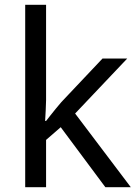

<svg xmlns="http://www.w3.org/2000/svg" viewBox="-20 -780 574 800"><path d="M172 -363Q172 -347 170.5 -321Q169 -295 168 -276H172Q178 -284 190 -299Q202 -314 214.5 -329.5Q227 -345 236 -355L407 -536H510L293 -307L525 0H419L233 -250L172 -197V0H85V-760H172Z"/></svg>

Font: lguzrati25
Style: Book
Weight: 400
Designer: Jelle Bosma - Monotype Design Team, Universal Thirst
Foundry: Monotype Imaging Inc.
Version: Version 2.106